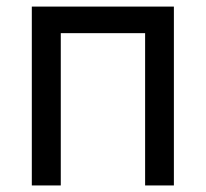

<svg xmlns="http://www.w3.org/2000/svg" viewBox="-20 -566 628 586"><path d="M510.7 -545.9V0H422.9V-464.8H165.5V0H77.1V-545.9Z"/></svg>

Font: Inter Variable
Style: Regular
Weight: 400
Designer: Rasmus Andersson
Foundry: rsms
Version: Version 4.001;git-9221beed3